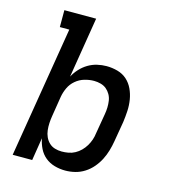

<svg xmlns="http://www.w3.org/2000/svg" viewBox="-110 -824 821 922"><g transform="rotate(15 300.0 -363.5)"><path d="M299 8Q271 8 245 0.5Q219 -7 199 -23.5Q179 -40 167.5 -63.5Q156 -87 151 -113L133 0H36L143 -651H96V-735H254L205 -434Q216 -455 233 -473.5Q250 -492 271 -504.5Q292 -517 315.5 -522.5Q339 -528 362 -528Q390 -528 417 -520.5Q444 -513 463.5 -495.5Q483 -478 494.5 -453.5Q506 -429 510.5 -401.5Q515 -374 513.5 -346Q512 -318 508 -289L491 -189Q487 -165 480 -141Q473 -117 461.5 -94.5Q450 -72 433 -52Q416 -32 394 -18Q372 -4 347.5 2Q323 8 299 8ZM259 -76Q275 -76 292 -79Q309 -82 324.5 -90.5Q340 -99 352.5 -111.5Q365 -124 374 -139Q383 -154 388.5 -170Q394 -186 396 -203L413 -303Q416 -320 416.5 -337Q417 -354 414.5 -370.5Q412 -387 404 -401Q396 -415 384 -425Q372 -435 355.5 -439.5Q339 -444 322 -444Q299 -444 275 -437Q251 -430 231.5 -413.5Q212 -397 201.5 -374.5Q191 -352 187 -329L171 -229Q168 -211 167 -193Q166 -175 168 -157.5Q170 -140 177 -124.5Q184 -109 196 -97.5Q208 -86 224.5 -81Q241 -76 259 -76Z"/></g></svg>

Font: Iosevka HT Medium Extended
Style: Italic
Weight: 500
Width: 7
Italic angle: -9°
Monospace: yes
Designer: Belleve Invis
Foundry: Belleve Invis
Version: Version 32.3.0; ttfautohint (v1.8.4)